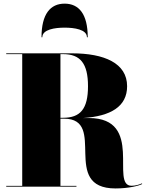

<svg xmlns="http://www.w3.org/2000/svg" viewBox="-20 -1050 830 1080"><path d="M469 -840.5H473.5C473.5 -971.5 423.5 -1029.5 343.5 -1029.5C263.5 -1029.5 213.5 -971.5 213.5 -840.5H218C218 -884.5 289.5 -894.5 343.5 -894.5C397.5 -894.5 469 -884.5 469 -840.5ZM15 -4.5V0H410V-4.5H320V-382.5H340C586 -382.5 317 10 630 10C706 10 764 -6 780 -15L778 -18.5C764 -11.5 741 -5 720 -5C597 -5 793 -386 480 -386H448C602 -396.5 695 -450 695 -565C695 -695 566 -750 385 -750H15V-745.5H105V-4.5ZM335 -745.5C431 -745.5 475 -694 475 -565C475 -436 431 -387.5 335 -387.5H320V-745.5Z"/></svg>

Font: Bodoni* 36pt Fatface
Style: Regular
Weight: 900
Version: Version 2.3